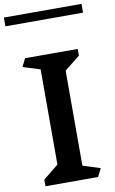

<svg xmlns="http://www.w3.org/2000/svg" viewBox="-127 -1108 700 1164"><g transform="rotate(-10 223.0 -525.5)"><path d="M379 0H55V-41L149 -117V-703L43 -736L68 -786H392V-745L297 -669V-84L404 -50ZM-16 -1051H462V-997H-16Z"/></g></svg>

Font: Inknut Antiqua SemiBold
Style: Regular
Weight: 600
Designer: Claus Eggers Sørensen
Foundry: Claus Eggers Sørensen
Version: Version 1.003; ttfautohint (v1.8.2) -l 8 -r 50 -G 200 -x 14 